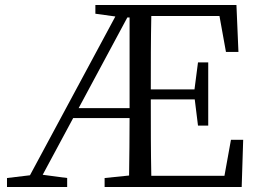

<svg xmlns="http://www.w3.org/2000/svg" viewBox="-20 -749 1037 769"><path d="M490 -679H499V-316H295ZM905 -189 879 -45H586C584 -142 584 -240 584 -351H760L773 -246H814V-499H773L759 -391H584C584 -493 584 -591 586 -685H859L885 -541H935L927 -729H362V-694L442 -683L100 -47L8 -36V0H249V-36L151 -49L273 -276H499C499 -198 498 -121 497 -46L399 -36V0H948L954 -189Z"/></svg>

Font: Source Han Serif AKR9
Style: Regular
Weight: 400
Designer: Ryoko NISHIZUKA 西塚涼子 (kana & ideographs); Frank Grießhammer (Latin, Greek & Cyrillic); Sandoll Communications 산돌커뮤니케이션, 
Foundry: Adobe Systems Incorporated
Version: Version 1.005;hotconv 1.0.107;makeotfexe 2.5.65593